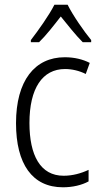

<svg xmlns="http://www.w3.org/2000/svg" viewBox="-20 -785 425 815"><path d="M267 -765H211C189 -721 142 -655 111 -615V-606H146C176 -635 210 -679 238 -715C268 -678 301 -636 331 -606H367V-615C338 -650 289 -720 267 -765ZM247 10C288 10 327 1 356 -15V-64C324 -49 288 -39 250 -39C151 -39 105 -126 105 -263C105 -410 160 -492 256 -492C285 -492 316 -485 344 -471L361 -518C332 -533 296 -542 255 -542C127 -542 48 -442 48 -262C48 -89 117 10 247 10Z"/></svg>

Font: Noto Sans Display SemiCondensed Light
Style: Regular
Weight: 300
Width: 4
Designer: Monotype Design Team
Foundry: Monotype Imaging Inc.
Version: Version 1.900